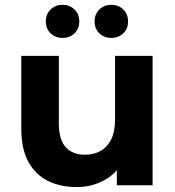

<svg xmlns="http://www.w3.org/2000/svg" viewBox="-20 -770 727 798"><path d="M299.1 7.6Q231.7 7.6 179.5 -18Q127.3 -43.6 97.9 -97.4Q68.5 -151.2 68.5 -234.1V-537.9H224.5V-257.5Q224.5 -189.8 253.2 -158.3Q281.8 -126.9 333.5 -126.9Q369.8 -126.9 397.9 -142.5Q425.9 -158.2 442.1 -190.5Q458.2 -222.8 458.2 -271.9V-537.9H614.2V0H465.6V-148.3L493.5 -104.7Q465.7 -49.2 413.4 -20.8Q361.1 7.6 299.1 7.6ZM442.7 -612.3Q413.8 -612.3 393.5 -631.1Q373.2 -650 373.2 -681Q373.2 -711.9 393.5 -731Q413.8 -750.1 442.7 -750.1Q471.7 -750.1 491.9 -731Q512.2 -711.9 512.2 -681Q512.2 -650 491.9 -631.1Q471.7 -612.3 442.7 -612.3ZM240 -612.3Q211.1 -612.3 190.8 -631.1Q170.5 -650 170.5 -681Q170.5 -711.9 190.8 -731Q211.1 -750.1 240 -750.1Q269 -750.1 289.2 -731Q309.5 -711.9 309.5 -681Q309.5 -650 289.2 -631.1Q269 -612.3 240 -612.3Z"/></svg>

Font: Montserrat Alternates Thin
Style: Regular
Weight: 100
Designer: Julieta Ulanovsky
Foundry: Julieta Ulanovsky
Version: Version 9.000